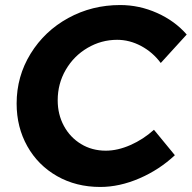

<svg xmlns="http://www.w3.org/2000/svg" viewBox="-20 -731 761 762"><path d="M721 -594 618 -481Q586 -524 540 -548.5Q494 -573 445 -573Q382 -573 327.5 -541Q273 -509 241 -454Q209 -399 209 -333Q209 -277 233.5 -231.5Q258 -186 301.5 -159.5Q345 -133 400 -133Q447 -133 498 -155.5Q549 -178 591 -216L674 -115Q612 -57 533 -23Q454 11 378 11Q282 11 206.5 -32Q131 -75 88.5 -150.5Q46 -226 46 -320Q46 -428 101.5 -518Q157 -608 251 -659.5Q345 -711 457 -711Q533 -711 603.5 -679.5Q674 -648 721 -594Z"/></svg>

Font: Gontserrat SemiBold
Style: Italic
Weight: 600
Italic angle: -11.3°
Designer: Julieta Ulanovsky
Foundry: Julieta Ulanovsky
Version: Version 6.001